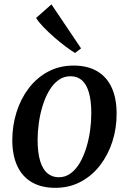

<svg xmlns="http://www.w3.org/2000/svg" viewBox="-20 -868 604 899"><path d="M324.5 -561Q389.5 -561 434.5 -534.8Q479.5 -508.5 502.8 -458.2Q526 -408 526 -336.5Q526.5 -268.5 506.5 -206Q486.5 -143.5 449 -94.5Q411.5 -45.5 358.2 -17Q305 11.5 238.5 11.5Q174.5 11.5 129.5 -14.5Q84.5 -40.5 61.2 -90.2Q38 -140 37.5 -210.5Q37.5 -279 57.2 -342.2Q77 -405.5 114.5 -454.8Q152 -504 205.2 -532.5Q258.5 -561 324.5 -561ZM309.5 -511Q278 -511 253 -492.5Q228 -474 209.8 -442.8Q191.5 -411.5 179.5 -372.5Q167.5 -333.5 161.8 -292Q156 -250.5 156 -212Q156.5 -152 168.2 -113.5Q180 -75 202.2 -56.5Q224.5 -38 255.5 -38Q286.5 -38 311.2 -56.5Q336 -75 354 -106Q372 -137 384 -176Q396 -215 401.8 -256.5Q407.5 -298 407.5 -336.5Q407.5 -395.5 396.5 -434Q385.5 -472.5 364 -491.8Q342.5 -511 309.5 -511ZM331.5 -620Q314.5 -630 288.2 -649.5Q262 -669 234.2 -693.2Q206.5 -717.5 183.2 -741.5Q160 -765.5 149 -784L221 -847.5L359.5 -641.5Z"/></svg>

Font: Merriweather 36pt Medium
Style: Italic
Weight: 500
Italic angle: -7.8°
Version: Version 2.101